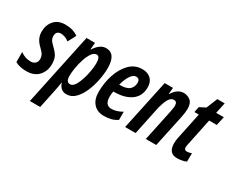

<svg xmlns="http://www.w3.org/2000/svg" viewBox="-128 -1115 2191 1806"><g transform="rotate(30 967.5 -212.5)"><path d="M293 -168Q293 -222 274.5 -253.5Q256 -285 220 -319Q189 -348 180 -365.5Q171 -383 171 -403Q171 -460 225 -460Q243 -460 267 -451.5Q291 -443 312 -426L358 -513Q302 -554 219 -554Q139 -554 97 -505Q55 -456 55 -386Q55 -348 69.5 -315.5Q84 -283 121 -248Q153 -218 163 -197.5Q173 -177 173 -156Q173 -123 154 -106Q135 -89 104 -89Q44 -89 -7 -127V-18Q15 -5 45 2.5Q75 10 117 10Q200 10 246.5 -40.5Q293 -91 293 -168Z M490 -157Q490 -191 498 -241Q506 -291 522 -340.5Q538 -390 561 -423.5Q584 -457 613 -457Q650 -457 650 -384Q650 -333 635 -263.5Q620 -194 594 -141.5Q568 -89 532 -89Q490 -89 490 -157ZM398 236 441 31Q450 -8 457 -62H460Q484 10 551 10Q604 10 644.5 -31Q685 -72 712 -135.5Q739 -199 752.5 -269Q766 -339 766 -397Q766 -554 660 -554Q593 -554 540 -469H537L543 -544H451L286 236Z M1101 -29V-118Q1040 -83 986 -83Q915 -83 915 -175Q915 -205 921 -234H929Q1045 -234 1113.5 -284Q1182 -334 1182 -429Q1182 -488 1147 -520.5Q1112 -553 1055 -553Q974 -553 918 -496Q862 -439 832.5 -350Q803 -261 803 -162Q803 -81 844.5 -35.5Q886 10 958 10Q997 10 1032 1.5Q1067 -7 1101 -29ZM1038 -463Q1078 -463 1078 -418Q1078 -374 1047.5 -345.5Q1017 -317 940 -317H937Q954 -384 981 -423.5Q1008 -463 1038 -463Z M1298 0 1358 -287Q1374 -362 1397 -406.5Q1420 -451 1455 -451Q1490 -451 1490 -409Q1490 -392 1486 -369Q1482 -346 1477 -322L1409 0H1522L1596 -347Q1608 -403 1608 -441Q1608 -503 1576.5 -528.5Q1545 -554 1503 -554Q1435 -554 1387 -475H1384L1390 -544H1300L1184 0Z M1851 -10 1852 -101Q1838 -95 1823 -92.5Q1808 -90 1801 -90Q1772 -90 1772 -121Q1772 -129 1774 -140Q1776 -151 1779 -163L1838 -448H1921L1942 -544H1859L1884 -661H1804L1755 -541L1691 -509L1678 -448H1726L1669 -176Q1663 -151 1661 -131.5Q1659 -112 1659 -96Q1659 -49 1680.5 -19.5Q1702 10 1752 10Q1774 10 1802 5.5Q1830 1 1851 -10Z"/></g></svg>

Font: Noto Sans Display Condensed
Style: Bold Italic
Weight: 700
Width: 3
Designer: Monotype Design team
Foundry: Monotype Imaging Inc.
Version: 1.000